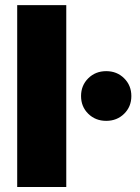

<svg xmlns="http://www.w3.org/2000/svg" viewBox="-20 -748 562 768"><path d="M245.1 -727.5V0H48.8V-727.5ZM404.8 -264.6Q361.8 -264.6 333 -293Q304.2 -321.3 304.2 -363.8Q304.2 -406.2 333 -434.8Q361.8 -463.4 404.8 -463.4Q447.8 -463.4 476.6 -434.8Q505.4 -406.2 505.4 -363.8Q505.4 -321.3 476.6 -293Q447.8 -264.6 404.8 -264.6Z"/></svg>

Font: Inter 16pt Black
Style: Regular
Weight: 900
Version: Version 4.001;git-66647c0bb